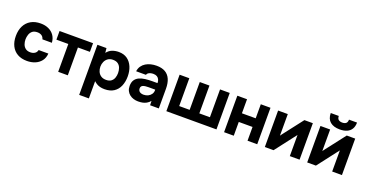

<svg xmlns="http://www.w3.org/2000/svg" viewBox="-38 -1575 4973 2607"><g transform="rotate(20 2448.5 -271.5)"><path d="M291 7Q210 7 152.5 -26Q95 -59 65 -119.5Q35 -180 35 -262Q35 -345 66 -406.5Q97 -468 155.5 -502Q214 -536 297 -536Q361 -536 411 -513Q461 -490 491.5 -447Q522 -404 527 -341H390Q381 -376 355.5 -392Q330 -408 295 -408Q248 -408 222 -386Q196 -364 185 -330Q174 -296 174 -263Q174 -226 186 -193Q198 -160 224.5 -139.5Q251 -119 294 -119Q330 -119 357 -135.5Q384 -152 392 -187H532Q527 -122 493 -79Q459 -36 406.5 -14.5Q354 7 291 7Z M742 0V-402H570V-527H1054V-402H881V0Z M1117 197V-527H1248L1255 -460Q1287 -502 1331 -518.5Q1375 -535 1424 -535Q1499 -535 1549 -499Q1599 -463 1625 -401.5Q1651 -340 1651 -263Q1651 -186 1625 -124.5Q1599 -63 1546 -28Q1493 7 1412 7Q1375 7 1345.5 -1Q1316 -9 1294.5 -23Q1273 -37 1257 -52V197ZM1389 -119Q1436 -119 1463 -140Q1490 -161 1501 -193.5Q1512 -226 1512 -261Q1512 -299 1500 -333Q1488 -367 1460.5 -387.5Q1433 -408 1386 -408Q1344 -408 1315 -387.5Q1286 -367 1271 -334Q1256 -301 1256 -263Q1256 -225 1270.5 -192Q1285 -159 1314.5 -139Q1344 -119 1389 -119Z M1898 7Q1864 7 1832 -2.5Q1800 -12 1774.5 -32Q1749 -52 1734 -82Q1719 -112 1719 -152Q1719 -206 1741 -238.5Q1763 -271 1800 -288Q1837 -305 1885.5 -311Q1934 -317 1986 -317H2062Q2062 -346 2051.5 -368.5Q2041 -391 2020 -403.5Q1999 -416 1966 -416Q1945 -416 1925.5 -410.5Q1906 -405 1893 -395Q1880 -385 1876 -369H1734Q1740 -413 1762 -444.5Q1784 -476 1817 -496Q1850 -516 1889.5 -525.5Q1929 -535 1971 -535Q2048 -535 2097.5 -506Q2147 -477 2171.5 -421Q2196 -365 2196 -284V0H2070L2068 -62Q2045 -35 2017.5 -19.5Q1990 -4 1960 1.5Q1930 7 1898 7ZM1936 -104Q1972 -104 2001 -118.5Q2030 -133 2046.5 -157.5Q2063 -182 2063 -212V-223H1967Q1945 -223 1925.5 -221Q1906 -219 1890.5 -213.5Q1875 -208 1866.5 -196.5Q1858 -185 1858 -166Q1858 -145 1868.5 -131Q1879 -117 1897 -110.5Q1915 -104 1936 -104Z M2305 0V-527H2445V-125H2596V-527H2736V-125H2889V-527H3029V0Z M3139 0V-527H3279V-324H3478V-527H3618V0H3478V-199H3279V0Z M3728 0V-527H3868V-215Q3875 -225 3883 -235.5Q3891 -246 3897 -254L4108 -527H4230V0H4089V-306Q4082 -295 4073.5 -284.5Q4065 -274 4057 -264L3854 0Z M4340 0V-527H4480V-215Q4487 -225 4495 -235.5Q4503 -246 4509 -254L4720 -527H4842V0H4701V-306Q4694 -295 4685.5 -284.5Q4677 -274 4669 -264L4466 0ZM4600 -572Q4512 -572 4462 -613.5Q4412 -655 4411 -740H4527Q4528 -701 4548.5 -686Q4569 -671 4601 -671Q4635 -671 4654.5 -686Q4674 -701 4675 -740H4791Q4791 -684 4768 -646.5Q4745 -609 4702.5 -590.5Q4660 -572 4600 -572Z"/></g></svg>

Font: Onest
Style: Bold
Weight: 700
Designer: Dmitri Voloshin, Andrey Kudryavtsev
Foundry: Dmitri Voloshin, Andrey Kudryavtsev
Version: Version 1.000;gftools[0.9.33]